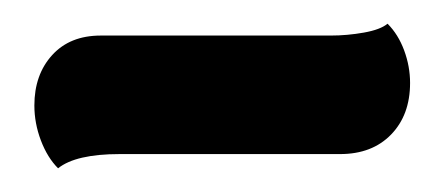

<svg xmlns="http://www.w3.org/2000/svg" viewBox="-20 -321 376 162"><path d="M307 -301Q316 -292 321 -278.5Q326 -265 326 -251Q326 -224 310 -207.5Q294 -191 267 -191H81Q44 -191 29 -179Q20 -188 14.5 -202.5Q9 -217 9 -232Q9 -258 24 -274.5Q39 -291 65 -291H259Q273 -291 287 -293.5Q301 -296 307 -301Z"/></svg>

Font: Sansita
Style: Bold Italic
Weight: 700
Italic angle: -11°
Designer: Pablo Cosgaya
Foundry: Omnibus-Type
Version: Version 1.006